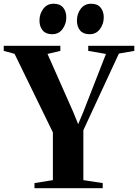

<svg xmlns="http://www.w3.org/2000/svg" viewBox="-38 -982 722 1002"><path d="M238 -42V-291L38 -701L-18.5 -716.5V-743H277V-716.5L210 -700.5L343.5 -399L370 -334L397 -398.5L515 -700.5L422.5 -716.5V-743H663V-716.5L582.5 -702.5L397 -302.5V-42L498 -26.5V0H142V-26.5ZM233.5 -803.5Q201.5 -803.5 184.8 -823.2Q168 -843 168 -875Q168 -910 188 -936.2Q208 -962.5 241.5 -962.5H242.5Q275 -962.5 291.5 -942.5Q308 -922.5 308 -891Q308 -857.5 288.5 -830.5Q269 -803.5 234.5 -803.5ZM429 -803.5Q396.5 -803.5 380 -823.2Q363.5 -843 363.5 -875Q363.5 -910 383.5 -936.2Q403.5 -962.5 437 -962.5H438Q470.5 -962.5 487 -942.5Q503.5 -922.5 503.5 -891Q503.5 -857.5 483.8 -830.5Q464 -803.5 430 -803.5Z"/></svg>

Font: Merriweather 120pt
Style: Bold
Weight: 700
Designer: Eben Sorkin
Foundry: Eben Sorkin
Version: Version 2.100